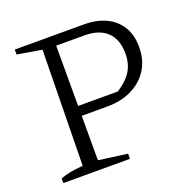

<svg xmlns="http://www.w3.org/2000/svg" viewBox="-118 -763 866 877"><g transform="rotate(-20 315.5 -324.5)"><path d="M379 -649Q443 -649 488 -627Q533 -605 557.5 -564.5Q582 -524 582 -466Q582 -404 553.5 -358Q525 -312 473 -286Q421 -260 352 -260H193V-308H421Q469 -339 491 -374.5Q513 -410 513 -459Q513 -528 475 -564.5Q437 -601 365 -601H228V-44L368 -25V0H44V-22Q62 -30 88.5 -35.5Q115 -41 154 -44L163 -605L44 -625V-649Z"/></g></svg>

Font: Piazzolla 24pt Light
Style: Regular
Weight: 300
Designer: Juan Pablo del Peral
Foundry: Huerta Tipografica
Version: Version 2.005